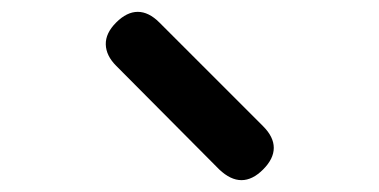

<svg xmlns="http://www.w3.org/2000/svg" viewBox="-20 -838 640 324"><path d="M350 -552 176 -727Q159 -744 158.5 -763Q158 -782 176 -800Q194 -818 212.5 -818Q231 -818 249 -800L424 -625Q442 -607 442 -588.5Q442 -570 424 -552Q406 -534 387.5 -534Q369 -534 350 -552Z"/></svg>

Font: Maple Mono Medium
Style: Regular
Weight: 500
Monospace: yes
Designer: subframe7536
Version: Version 7.000